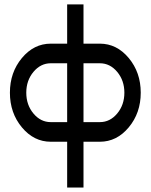

<svg xmlns="http://www.w3.org/2000/svg" viewBox="-20 -840 675 860"><path d="M354 -556.6V-293H427.2Q472.7 -293 504.9 -331.5Q537.1 -370.1 537.1 -424.8Q537.1 -479.5 504.9 -518.1Q472.7 -556.6 427.2 -556.6ZM280.8 -556.6H207.5Q162.1 -556.6 129.9 -518.1Q97.7 -479.5 97.7 -424.8Q97.7 -370.1 129.9 -331.5Q162.1 -293 207.5 -293H280.8ZM280.8 -205.1H207.5Q131.8 -205.1 78.1 -269.5Q24.4 -334 24.4 -424.8Q24.4 -515.6 78.1 -580.1Q131.8 -644.5 207.5 -644.5H280.8V-820.3H354V-644.5H427.2Q502.9 -644.5 556.6 -580.1Q610.4 -515.6 610.4 -424.8Q610.4 -334 556.6 -269.5Q502.9 -205.1 427.2 -205.1H354V0H280.8Z"/></svg>

Font: Gap Sans
Style: Regular
Weight: 400
Designer: Alexandre Liziard and Étienne Ozeray
Foundry: Interstices.io
Version: Version 1.6.1 - December 3. 2014